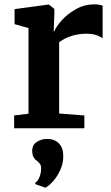

<svg xmlns="http://www.w3.org/2000/svg" viewBox="-20 -590 511 883"><path d="M45 -59 111 -67V-461L47 -479V-548L202 -569H205L230 -549V-527L227 -446H230Q237 -466 263 -495.5Q289 -525 328.5 -547.5Q368 -570 414 -570Q436 -570 452 -564V-414Q422 -435 379 -435Q306 -435 252 -396V-68L368 -59V0H45ZM189 273H188L143 257L142 250Q154 244 161.5 224.5Q169 205 169 185Q169 171 164 164Q159 157 149 149Q128 134 128 105Q128 76 149.5 62.5Q171 49 195 49H198Q231 49 251 69.5Q271 90 271 128Q271 163 256 194.5Q241 226 221 247Q201 268 189 273Z"/></svg>

Font: Koeln Type Serif
Style: Bold
Weight: 700
Designer: Eben Sorkin
Foundry: Eben Sorkin
Version: Version 2.002